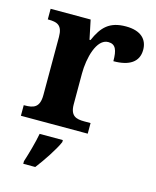

<svg xmlns="http://www.w3.org/2000/svg" viewBox="-115 -627 753 927"><g transform="rotate(15 261.5 -163.5)"><path d="M20 0H354V-53H322C282 -53 252 -61 252 -120V-273C252 -350 277 -453 336 -453C373 -453 383 -425 383 -370C462 -370 508 -399 508 -460C508 -511 475 -548 399 -548C317 -548 281 -511 250 -440H245L225 -536H25V-483H28C72 -483 99 -474 99 -415V-125C99 -62 69 -53 24 -53H20ZM91 208V221H151C184 178 228 113 246 71V61H130C122 105 104 168 91 208Z"/></g></svg>

Font: Noto Serif Malayalam
Style: Bold
Weight: 700
Designer: Indian type Foundry, Jelle Bosma, Monotype Design Team
Foundry: Monotype Imaging Inc.
Version: Version 2.104